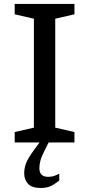

<svg xmlns="http://www.w3.org/2000/svg" viewBox="-20 -727 455 980"><path d="M210 36.5Q192 71.5 186.5 92.2Q181 113 181 131Q181 175.5 225 175.5Q239.5 175.5 251.2 172.5Q263 169.5 282.5 159.5V194.5Q254.5 216.5 235 224.5Q215.5 232.5 188.5 232.5Q143 232.5 123.2 211.5Q103.5 190.5 103.5 157Q103.5 133.5 112.5 107.8Q121.5 82 154 38L182 0H55V-53L153 -75.5V-631.5L55 -654V-707H360V-654L262 -631.5V-75.5L360 -53V0H228.5Z"/></svg>

Font: Newsreader Caption
Style: Regular
Weight: 400
Designer: Hugues Gentile
Foundry: Production Type
Version: Version 1.001